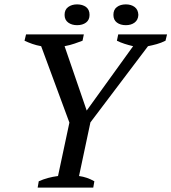

<svg xmlns="http://www.w3.org/2000/svg" viewBox="-20 -857 783 877"><path d="M520 -700H743L736 -671Q716 -661 696 -655.5Q676 -650 656 -646L393 -298L341 -53Q378 -48 411 -29L406 0H152L157 -29Q197 -47 245 -53L297 -297L168 -646Q146 -650 127.5 -656.5Q109 -663 92 -671L99 -700H363L357 -671Q341 -665 321 -658Q301 -651 275 -646L376 -352L588 -646Q567 -651 548.5 -657Q530 -663 514 -671ZM498 -789Q498 -813 514 -825Q530 -837 555 -837Q579 -837 595 -825Q611 -813 612 -789Q611 -766 595 -754Q579 -742 555 -742Q530 -742 514 -754Q498 -766 498 -789ZM275 -789Q275 -813 291.5 -825Q308 -837 332 -837Q357 -837 373 -825Q389 -813 389 -789Q389 -766 373 -754Q357 -742 332 -742Q308 -742 291.5 -754Q275 -766 275 -789Z"/></svg>

Font: PTSerif
Style: Italic
Weight: 400
Italic angle: -12°
Designer: A.Korolkova, O.Umpeleva, V.Yefimov
Foundry: ParaType Ltd
Version: Version 1.000W OFL; ttfautohint (v1.2) -l 8 -r 50 -G 200 -x 